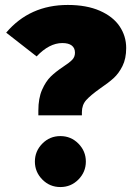

<svg xmlns="http://www.w3.org/2000/svg" viewBox="-20 -736 535 776"><path d="M490 -542Q490 -499 475 -469Q460 -439 439 -420Q418 -401 384 -378Q346 -351 328.5 -331.5Q311 -312 311 -283V-270H135V-289Q135 -339 150 -373Q165 -407 185 -426.5Q205 -446 235 -466Q261 -483 272 -494.5Q283 -506 283 -523Q283 -542 270 -552Q257 -562 232 -562Q179 -562 128 -508L5 -604Q100 -716 254 -716Q330 -716 383.5 -692.5Q437 -669 463.5 -629.5Q490 -590 490 -542ZM327 -83Q327 -41 297 -10.5Q267 20 224 20Q181 20 151 -10.5Q121 -41 121 -83Q121 -125 151 -155.5Q181 -186 224 -186Q267 -186 297 -155.5Q327 -125 327 -83Z"/></svg>

Font: FiraGO Heavy
Style: Regular
Weight: 900
Designer: bBox Type
Foundry: bBox Type GmbH
Version: Version 1.001